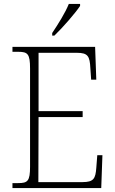

<svg xmlns="http://www.w3.org/2000/svg" viewBox="-20 -951 584 971"><path d="M244 -784V-771H255C297 -811 362 -886 385 -921V-931H328C310 -886 274 -829 244 -784ZM43 0H492L498 -166H472L467 -102C463 -48 454 -30 397 -30H174L175 -359H398V-389H175V-684H368C425 -684 434 -667 437 -606L441 -548H467L461 -714H43V-689H72C120 -689 132 -679 132 -605V-108C132 -35 120 -25 72 -25H43Z"/></svg>

Font: Noto Serif Bengali SemiCondensed ExtraLight
Style: Regular
Weight: 200
Width: 4
Designer: Juan Bruce, Universal Thirst, Indian Type Foundry and the Monotype Design Team.
Foundry: Monotype Imaging Inc.
Version: Version 2.003